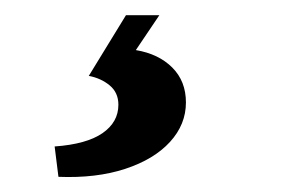

<svg xmlns="http://www.w3.org/2000/svg" viewBox="-20 -36 404 253"><path d="M190 -16 159 30Q189 35 207 53Q225 71 225 99Q225 128 204 151Q183 174 145 186.5Q107 199 57 197L52 157Q94 154 115 139.5Q136 125 136 102Q136 86 124.5 76.5Q113 67 97 64L146 -16Z"/></svg>

Font: Rasa SemiBold
Style: Italic
Weight: 600
Italic angle: -7.10001°
Designer: Anna Giedrys (Yrsa+Rasa design), David Brezina (Yrsa art-direction, Rasa art-direction, design)
Foundry: Rosetta Type Foundry
Version: Version 2.004